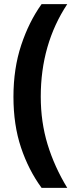

<svg xmlns="http://www.w3.org/2000/svg" viewBox="-20 -750 356 928"><path d="M45 -282Q45 -419 82.5 -532Q120 -645 181 -730H305Q177 -536 177 -283Q177 -160 210 -52Q243 56 305 158H181Q118 72 81.5 -37Q45 -146 45 -282Z"/></svg>

Font: Noto Sans Bengali ExtraCondensed
Style: Bold
Weight: 700
Width: 2
Designer: Joana Ranito - Universal Thirst; Jelle Bosma - Monotype Design Team
Foundry: Universal Thirst ehf.
Version: Version 3.000; ttfautohint (v1.8.4.7-5d5b)